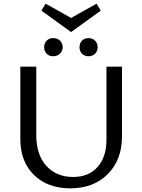

<svg xmlns="http://www.w3.org/2000/svg" viewBox="-20 -1022 777 1048"><path d="M530 -964 368 -847 206 -964 229 -1002 368 -924 507 -1002ZM221 -764Q221 -786 234.5 -800Q248 -814 270 -814Q293 -814 307.5 -800Q322 -786 322 -764Q322 -743 307 -729Q292 -715 270 -715Q248 -715 234.5 -729Q221 -743 221 -764ZM414 -764Q414 -786 427.5 -800Q441 -814 463 -814Q485 -814 499 -800Q513 -786 513 -764Q513 -743 499 -729Q485 -715 463 -715Q441 -715 427.5 -729Q414 -743 414 -764ZM561 -658H646V-279Q646 -150 568.5 -72Q491 6 363 6Q240 6 165.5 -67Q91 -140 91 -262V-658H178V-286Q178 -176 233.5 -116Q289 -56 379 -56Q464 -56 512.5 -110.5Q561 -165 561 -258Z"/></svg>

Font: EauTestText Medium
Style: Regular
Weight: 500
Designer: Christian Thalmann (Catharsis Fonts)
Version: Version 0.001;PS 000.001;hotconv 1.0.88;makeotf.lib2.5.64775